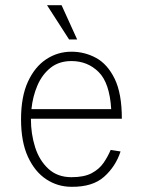

<svg xmlns="http://www.w3.org/2000/svg" viewBox="-20 -709 552 739"><path d="M217 -689 277 -557H246L161 -689ZM406 -132 444 -126Q425 -68 380.5 -28.5Q336 11 255 10Q202 10 158 -19Q114 -48 87.5 -105.5Q61 -163 61 -250Q61 -337 87.5 -394.5Q114 -452 158 -481Q202 -510 255 -510Q306 -510 350 -486Q394 -462 421.5 -405.5Q449 -349 449 -252H99V-250Q99 -194 115 -143Q131 -92 166 -59.5Q201 -27 255 -27Q304 -27 333 -42.5Q362 -58 378.5 -82Q395 -106 406 -132ZM255 -474Q207 -474 174.5 -448Q142 -422 124 -380Q106 -338 101 -289H408Q402 -390 359.5 -432Q317 -474 255 -474Z"/></svg>

Font: Haskoy ExtraLight
Style: Regular
Weight: 200
Designer: Ertekin Erdin
Foundry: Ertekin Erdin
Version: Version 2.000; ttfautohint (v1.8.4.7-5d5b)